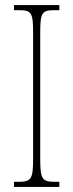

<svg xmlns="http://www.w3.org/2000/svg" viewBox="-20 -734 288 754"><path d="M35 0H213V-20H195C146 -20 138 -31 138 -108V-606C138 -683 144 -694 193 -694H213V-714H35V-694H55C104 -694 110 -683 110 -606V-108C110 -31 102 -20 53 -20H35Z"/></svg>

Font: Noto Serif ExtraCondensed Thin
Style: Regular
Weight: 100
Width: 2
Designer: Monotype Design Team
Foundry: Monotype Imaging Inc.
Version: Version 2.013